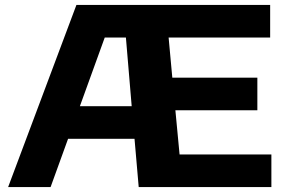

<svg xmlns="http://www.w3.org/2000/svg" viewBox="-20 -760 1168 780"><path d="M13 0 290.5 -740H1077.5V-607.5H665L680 -444.5H1025.5V-312H692.5L709.5 -132.5H1082.5V0H543.5L526.5 -196H256.5L185.5 0ZM405.5 -607.5 304.5 -328.5H515L491.5 -607.5Z"/></svg>

Font: Encode Sans Exp
Style: Bold
Weight: 700
Width: 7
Designer: Multiple Designers
Foundry: Impallari Type
Version: Version 3.002; ttfautohint (v1.8.3) -l 8 -r 50 -G 200 -x 14 